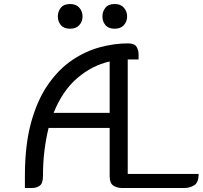

<svg xmlns="http://www.w3.org/2000/svg" viewBox="-20 -936 1009 956"><path d="M616 -70H969Q969 -27 947 -13.5Q925 0 899 0H586Q564 0 545 -11.5Q526 -23 526 -60V-299H222Q209 -247 201.5 -187.5Q194 -128 194 -60Q194 -23 178 -11.5Q162 0 139 0H104V-60Q104 -216 135.5 -328.5Q167 -441 220.5 -517Q274 -593 340.5 -637.5Q407 -682 478.5 -701Q550 -720 616 -720Q650 -720 660 -703Q670 -686 670 -666V-640H616ZM526 -630Q438 -610 364.5 -547Q291 -484 247 -374H526ZM268 -854Q268 -879 283 -897.5Q298 -916 329 -916Q359 -916 375 -897.5Q391 -879 391 -854Q391 -829 375 -811Q359 -793 329 -793Q298 -793 283 -811Q268 -829 268 -854ZM490 -854Q490 -879 505 -897.5Q520 -916 551 -916Q581 -916 597 -897.5Q613 -879 613 -854Q613 -829 597 -811Q581 -793 551 -793Q520 -793 505 -811Q490 -829 490 -854Z"/></svg>

Font: Warnes
Style: Regular
Weight: 400
Designer: Eduardo Rodriguez Tunni
Foundry: Eduardo Rodriguez Tunni
Version: Version 1.002; ttfautohint (v1.8.4.7-5d5b);gftools[0.9.23]